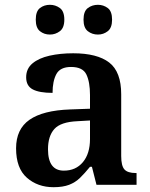

<svg xmlns="http://www.w3.org/2000/svg" viewBox="-20 -770 626 800"><path d="M203 10Q137 10 92 -29.5Q47 -69 47 -152Q47 -232 103 -271Q159 -310 272 -314L355 -317V-374Q355 -428 340 -459.5Q325 -491 276 -491Q231 -491 215 -461.5Q199 -432 199 -383Q144 -383 116.5 -397.5Q89 -412 89 -448Q89 -484 115.5 -506Q142 -528 186.5 -538Q231 -548 285 -548Q385 -548 435 -509.5Q485 -471 485 -377V-120Q485 -79 498.5 -64Q512 -49 546 -49H549V0H382L363 -75H355Q333 -48 313.5 -29Q294 -10 268 0Q242 10 203 10ZM246 -59Q296 -59 325.5 -94.5Q355 -130 355 -191V-268L303 -265Q233 -262 206.5 -232.5Q180 -203 180 -148Q180 -59 246 -59ZM388 -626Q364 -626 346 -640Q328 -654 328 -688Q328 -723 346 -736.5Q364 -750 388 -750Q411 -750 429 -736.5Q447 -723 447 -688Q447 -654 429 -640Q411 -626 388 -626ZM188 -626Q164 -626 146.5 -640Q129 -654 129 -688Q129 -723 146.5 -736.5Q164 -750 188 -750Q211 -750 229.5 -736.5Q248 -723 248 -688Q248 -654 229.5 -640Q211 -626 188 -626Z"/></svg>

Font: Noto Serif Telugu SemiBold
Style: Regular
Weight: 600
Designer: Jelle Bosma - Monotype Design Team
Foundry: Monotype Imaging Inc.
Version: Version 2.005; ttfautohint (v1.8.4.7-5d5b)